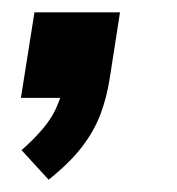

<svg xmlns="http://www.w3.org/2000/svg" viewBox="-20 -159 288 312"><path d="M59 133 15 85Q50 54 64.5 29.5Q79 5 85 -29L112 0H14L36 -139H175L159 -36Q154 -2 143.5 26Q133 54 113 80Q93 106 59 133Z"/></svg>

Font: Mulish ExtraLight
Style: Bold Italic
Weight: 700
Italic angle: -9°
Version: Version 3.603